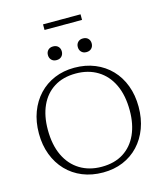

<svg xmlns="http://www.w3.org/2000/svg" viewBox="-144 -1123 1064 1241"><g transform="rotate(-15 388.0 -503.0)"><path d="M384.5 -692.5Q459.5 -692.5 521.5 -667Q583.5 -641.5 628.2 -595Q673 -548.5 697.2 -484Q721.5 -419.5 721.5 -341.5Q721.5 -263.5 697.5 -199Q673.5 -134.5 629.5 -87.5Q585.5 -40.5 525 -15.2Q464.5 10 391.5 10Q316.5 10 254.5 -15.2Q192.5 -40.5 147.8 -87.2Q103 -134 78.5 -198.5Q54 -263 54 -340.5Q54 -419 78.2 -483.5Q102.5 -548 146.5 -594.8Q190.5 -641.5 251 -667Q311.5 -692.5 384.5 -692.5ZM392 -28Q478 -28 537.8 -66Q597.5 -104 628.8 -172.8Q660 -241.5 660 -333Q660 -435 625.8 -506.8Q591.5 -578.5 529.2 -616.2Q467 -654 384 -654Q298.5 -654 238.5 -616.2Q178.5 -578.5 147.2 -510Q116 -441.5 116 -349.5Q116 -247.5 150.2 -175.8Q184.5 -104 246.8 -66Q309 -28 392 -28ZM288 -769.5Q266.5 -769.5 254 -782.5Q241.5 -795.5 241.5 -815.5Q241.5 -835.5 254 -848.2Q266.5 -861 288 -861Q309.5 -861 322 -848.2Q334.5 -835.5 334.5 -815.5Q334.5 -795.5 322 -782.5Q309.5 -769.5 288 -769.5ZM488 -769.5Q466.5 -769.5 454 -782.5Q441.5 -795.5 441.5 -815.5Q441.5 -835.5 454 -848.2Q466.5 -861 488 -861Q509.5 -861 522 -848.2Q534.5 -835.5 534.5 -815.5Q534.5 -795.5 522 -782.5Q509.5 -769.5 488 -769.5ZM262.5 -978V-1015.5H513.5V-978Z"/></g></svg>

Font: Newsreader 14pt Light
Style: Regular
Weight: 300
Designer: Hugues Gentile
Foundry: Production Type
Version: Version 1.003